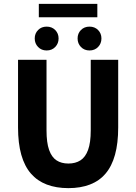

<svg xmlns="http://www.w3.org/2000/svg" viewBox="-20 -961 705 993"><path d="M333.8 12Q270.7 12 221.9 -6.6Q173.1 -25.2 140 -63.2Q107 -101.1 90.1 -160.7Q73.3 -220.3 73.3 -302V-651.8H220.6V-287Q220.6 -223.1 233.9 -185.7Q247.1 -148.2 272.2 -131.7Q297.3 -115.2 333.8 -115.2Q370.4 -115.2 396.1 -131.7Q421.8 -148.2 435.5 -185.7Q449.3 -223.1 449.3 -287V-651.8H591.3V-302Q591.3 -220.3 574.8 -160.7Q558.3 -101.1 525.9 -63.2Q493.6 -25.2 445.2 -6.6Q396.8 12 333.8 12ZM221.3 -700Q194.3 -700 177 -718Q159.6 -735.9 159.6 -762.1Q159.6 -788.2 177 -805.7Q194.3 -823.3 221.3 -823.3Q248.3 -823.3 265.6 -805.7Q283 -788.2 283 -762.1Q283 -735.9 265.6 -718Q248.3 -700 221.3 -700ZM180.8 -871.8V-941H483.4V-871.8ZM443 -700Q416 -700 398.6 -718Q381.3 -735.9 381.3 -762.1Q381.3 -788.2 398.6 -805.7Q416 -823.3 443 -823.3Q469.9 -823.3 487.3 -805.7Q504.6 -788.2 504.6 -762.1Q504.6 -735.9 487.3 -718Q469.9 -700 443 -700Z"/></svg>

Font: Source Sans 3 Variable
Style: Regular
Weight: 200
Designer: Paul D. Hunt
Foundry: Adobe Systems Incorporated
Version: Version 3.026